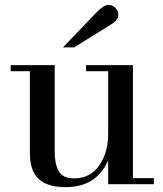

<svg xmlns="http://www.w3.org/2000/svg" viewBox="-20 -758 670 790"><path d="M425 0V-94H423Q375 12 250 12Q175 12 139 -21.5Q103 -55 103 -129V-465H24V-490H205V-134Q205 -84 221.5 -54Q238 -24 285 -24Q351 -24 388 -77Q425 -130 425 -205V-465H334V-490H527V-25H613V0ZM285 -563H239L378 -708Q408 -738 427 -738Q442 -738 454.5 -726Q467 -714 467 -697Q467 -677 441 -660Z"/></svg>

Font: Justus
Style: Oldstyle
Weight: 500
Version: Version 001.000